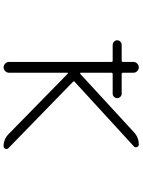

<svg xmlns="http://www.w3.org/2000/svg" viewBox="114 -908 772 1040"><g transform="rotate(90 500.0 -388.0)"><path d="M222.7 -612.3Q212.9 -612.3 205.6 -619.6Q198.2 -627 198.2 -636.7Q198.2 -646.5 205.6 -653.8Q212.9 -661.1 222.7 -661.1H308.6Q315.4 -661.1 315.4 -668V-724.6Q315.4 -736.3 324.2 -745.1Q333 -753.9 344.7 -753.9Q356.4 -753.9 365.2 -745.1Q374 -736.3 374 -724.6V-668Q374 -661.1 380.9 -661.1H487.3Q497.1 -661.1 504.4 -653.8Q511.7 -646.5 511.7 -636.7Q511.7 -627 504.4 -619.6Q497.1 -612.3 487.3 -612.3H380.9Q374 -612.3 374 -605.5V-439.5Q374 -436.5 376 -436Q377.9 -435.5 379.9 -436.5L696.3 -727.5Q724.6 -753.9 763.7 -753.9Q772.5 -753.9 776.4 -744.1Q780.3 -734.4 773.4 -727.5L423.8 -407.2Q418 -402.3 422.9 -397.5L782.2 -47.9Q787.1 -43 787.1 -37.1Q787.1 -34.2 786.1 -31.2Q782.2 -21.5 771.5 -21.5Q734.4 -21.5 707 -47.9L378.9 -369.1Q377.9 -370.1 376 -369.6Q374 -369.1 374 -367.2V-50.8Q374 -39.1 365.2 -30.3Q356.4 -21.5 344.7 -21.5Q333 -21.5 324.2 -30.3Q315.4 -39.1 315.4 -50.8V-605.5Q315.4 -612.3 308.6 -612.3Z"/></g></svg>

Font: Rounded Mgen+ 2m light
Style: Regular
Weight: 200
Designer: [Source Han Sans]
Ryoko NISHIZUKA  (kana & ideographs); Paul D. Hunt (Latin, Greek & Cyrillic); Wenlong ZHANG  (bopomofo
Version: Version 1.059.20150602